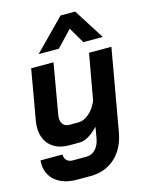

<svg xmlns="http://www.w3.org/2000/svg" viewBox="-138 -840 874 1128"><g transform="rotate(-15 299.0 -275.5)"><path d="M8 55Q8 44 9 38H143Q142 60 155.5 73.5Q169 87 192 87H274Q308 87 331 62.5Q354 38 361 -5L372 -70Q344 -39 314 -21.5Q284 -4 259 -4H196Q122 -4 80.5 -44.5Q39 -85 39 -154Q39 -176 43 -196L96 -499H232L179 -194Q177 -180 177 -175Q177 -150 190 -135Q203 -120 226 -120H283Q315 -120 347 -147.5Q379 -175 398 -220L448 -499H584L497 -5Q480 93 419.5 148Q359 203 268 203H186Q105 203 56.5 162.5Q8 122 8 55ZM343 -754H432L550 -568H432L375 -665L283 -568H160Z"/></g></svg>

Font: Bai Jamjuree
Style: Bold Italic
Weight: 700
Italic angle: -10°
Designer: Katatrad Aksorn Co.,Ltd.
Foundry: Cadson Demak Co.,Ltd.
Version: Version 1.000; ttfautohint (v1.6)